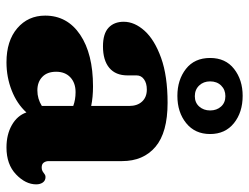

<svg xmlns="http://www.w3.org/2000/svg" viewBox="-106 -632 751 578"><g transform="rotate(90 269.0 -343.5)"><path d="M27.5 -104.5Q27.5 -171 85 -209.8Q142.5 -248.5 240.5 -248.5Q273 -248.5 299.5 -243V-357Q299.5 -382 286.2 -396.2Q273 -410.5 250 -410.5Q231 -410.5 219.2 -402Q207.5 -393.5 207.5 -380V-352.5Q207.5 -316.5 184.8 -297.5Q162 -278.5 120 -278.5Q82 -278.5 64 -295.2Q46 -312 46 -341Q46 -373.5 73.2 -403.8Q100.5 -434 154.8 -453.5Q209 -473 290 -473Q379.5 -473 422.5 -436.5Q465.5 -400 465.5 -336V-115Q465.5 -106.5 470 -100.2Q474.5 -94 484.5 -94Q490.5 -94 494.2 -95.8Q498 -97.5 501 -100Q503.5 -102 506.5 -103.8Q509.5 -105.5 513.5 -105.5Q524 -105.5 529.8 -97.5Q535.5 -89.5 535.5 -77.5Q535.5 -45.5 505.5 -16.8Q475.5 12 424.5 12Q385.5 12 357 -4.2Q328.5 -20.5 319 -48Q293 -19.5 253 -3.8Q213 12 168 12Q103.5 12 65.5 -20.5Q27.5 -53 27.5 -104.5ZM196.5 -137.5Q196.5 -110.5 212 -95.8Q227.5 -81 252.5 -81Q278 -81 299.5 -94.5V-189Q280.5 -196 258 -196Q230 -196 213.2 -180.2Q196.5 -164.5 196.5 -137.5ZM269 -502.5Q221 -502.5 188 -528.2Q155 -554 155 -601Q155 -647.5 188 -673.2Q221 -699 269 -699Q318.5 -699 351.2 -672.8Q384 -646.5 384 -601Q384 -555.5 351.2 -529Q318.5 -502.5 269 -502.5ZM270 -647Q250.5 -647 238 -634.2Q225.5 -621.5 225.5 -601Q225.5 -581 238 -568Q250.5 -555 270 -555Q289.5 -555 301.2 -568.2Q313 -581.5 313 -601Q313 -621 301.2 -634Q289.5 -647 270 -647Z"/></g></svg>

Font: Fraunces 72pt SuperSoft
Style: Bold
Weight: 700
Version: Version 1.000;[0bf87f6ff]